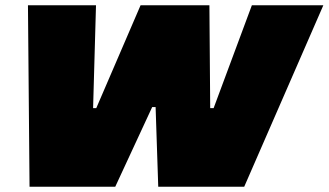

<svg xmlns="http://www.w3.org/2000/svg" viewBox="-20 -708 1246 728"><path d="M92 0 86 -688H344L333 -298H345L513 -688H774L777 -298H790L935 -688H1206L906 0H580L570 -302H557L417 0Z"/></svg>

Font: Saira Expanded Black
Style: Italic
Weight: 900
Width: 7
Italic angle: -12°
Designer: Hector Gatti with collaboration of the Omnibus-Type team
Foundry: Omnibus-Type
Version: Version 1.101